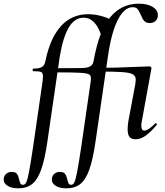

<svg xmlns="http://www.w3.org/2000/svg" viewBox="-137 -746 893 1041"><path d="M-117 228Q-117 209 -104.5 197.5Q-92 186 -74 186Q-53 186 -45 197Q-37 208 -33 228Q-30 242 -26 249Q-22 256 -12 256Q-1 256 6 240.5Q13 225 21 182.5Q29 140 43 47L94 -306Q96 -328 96 -332Q96 -351 86 -355.5Q76 -360 43 -360Q40 -360 40 -366Q40 -374 43 -374Q77 -374 91 -383Q105 -392 110 -418Q135 -540 193.5 -604.5Q252 -669 341 -669Q375 -669 411 -659.5Q447 -650 471 -635L414 -547Q383 -650 316 -650Q268 -650 236.5 -598Q205 -546 187 -439L120 21Q106 118 86.5 173Q67 228 37.5 251.5Q8 275 -37 275Q-75 275 -96 261.5Q-117 248 -117 228ZM356 -321Q356 -336 347 -342Q338 -348 315 -350Q271 -354 135 -354L136 -376Q274 -376 309 -377Q340 -378 354 -387.5Q368 -397 371 -418L385 -367L355 -306Q356 -312 356 -321ZM144 228Q144 209 156.5 197.5Q169 186 187 186Q208 186 216 197Q224 208 228 228Q231 242 235 249Q239 256 249 256Q260 256 267 240.5Q274 225 282 182.5Q290 140 304 47L355 -306Q357 -328 357 -332Q357 -351 347 -355.5Q337 -360 304 -360Q301 -360 301 -366Q301 -374 304 -374Q338 -374 352.5 -383.5Q367 -393 371 -418Q400 -580 461 -653Q522 -726 615 -726Q663 -726 691 -708.5Q719 -691 719 -665Q719 -644 706.5 -632.5Q694 -621 676 -621Q655 -621 645 -632.5Q635 -644 626 -666Q617 -687 608.5 -697Q600 -707 583 -707Q537 -707 502 -639Q467 -571 448 -439L381 21Q367 118 347.5 173Q328 228 298.5 251.5Q269 275 224 275Q186 275 165 261.5Q144 248 144 228ZM555 -44Q555 -66 559 -89L597 -292Q599 -308 599 -314Q599 -334 583 -343Q567 -352 527 -355Q487 -358 398 -358L400 -378Q482 -378 617 -384Q663 -386 671 -386Q684 -386 684 -377Q684 -371 679 -348L671 -303L632 -89Q629 -74 629 -64Q629 -38 646 -38Q666 -38 704 -76Q706 -78 708 -78Q711 -78 713 -74.5Q715 -71 712 -68Q678 -28 651.5 -9.5Q625 9 598 9Q575 9 565 -4Q555 -17 555 -44Z"/></svg>

Font: Cormorant Garamond SemiBold
Style: Italic
Weight: 600
Italic angle: -10°
Designer: Christian Thalmann (Catharsis Fonts)
Foundry: Catharsis Fonts
Version: Version 4.000